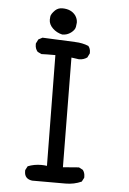

<svg xmlns="http://www.w3.org/2000/svg" viewBox="-57 -871 614 911"><g transform="rotate(5 250.0 -415.5)"><path d="M290 -2H131Q94 -7 94 -43V-49L104 -68Q134 -80 168 -80Q181 -80 195 -78L189 -605Q141 -605 123 -604L104 -613Q92 -627 92 -646V-652L102 -672L121 -682Q242 -676 277 -675Q312 -674 341 -662Q351 -650 351 -633V-627L341 -607Q324 -595 302 -595Q298 -595 266 -600L271 -78L347 -84L366 -74Q376 -61 376 -43V-37L366 -18Q331 -2 290 -2ZM213 -705Q186 -711 167 -729.5Q148 -748 148 -770Q148 -772 149 -784.5Q150 -797 169 -816Q183 -829 203 -829Q245 -829 266 -801Q277 -785 277 -767Q277 -762 274.5 -747Q272 -732 254 -718.5Q236 -705 213 -705Z"/></g></svg>

Font: Xiaolai SC
Style: Regular
Weight: 400
Designer: Nozomi Seto 瀬戸のぞみ
Version: Version 3.11;December 4, 2020;FontCreator 13.0.0.2613 64-bit